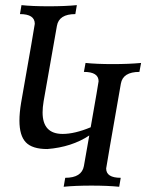

<svg xmlns="http://www.w3.org/2000/svg" viewBox="-20 -713 588 733"><path d="M435.1 0Q390.6 -4.4 329.1 -4.4Q267.1 -4.4 223.1 0L229 -34.2Q292 -34.2 300.3 -79.1L320.8 -195.8Q253.9 -151.4 160.6 -144Q103 -144 78.6 -169.7Q54.2 -195.3 54.2 -252.4Q54.2 -282.2 60.5 -320.3Q112.3 -614.3 112.8 -622.1Q112.8 -659.2 56.2 -659.2L62 -693.4Q104 -689 166 -689Q228 -689 273.4 -693.4L267.6 -659.2Q205.1 -659.2 197.3 -614.3L146.5 -326.2Q142.6 -302.7 142.6 -283.7Q142.6 -201.7 219.2 -201.7Q265.1 -201.7 326.2 -227.1Q355.5 -393.6 356.4 -402.8Q356.4 -438.5 300.3 -438.5L306.6 -472.7Q348.6 -468.3 410.6 -468.3Q472.2 -468.3 518.6 -472.7L512.2 -438.5Q449.2 -438.5 441.4 -393.6Q385.7 -76.2 385.3 -69.8Q385.3 -34.2 440.9 -34.2Z"/></svg>

Font: Kelvinch
Style: Italic
Weight: 400
Italic angle: -10°
Designer: Paul James Miller
Foundry: High-Logic / Made with FontCreator
Version: Version 3.40;July 22, 2017;FontCreator 11.0.0.2388 64-bit